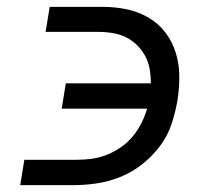

<svg xmlns="http://www.w3.org/2000/svg" viewBox="-20 -540 640 560"><path d="M39 0 51 -74H205Q226 -74 248 -77Q270 -80 291.5 -88.5Q313 -97 332.5 -110.5Q352 -124 367 -142Q382 -160 392.5 -181Q403 -202 409 -223H160L172 -297H420Q420 -318 416.5 -338.5Q413 -359 403.5 -376.5Q394 -394 380 -408Q366 -422 348 -431Q330 -440 309 -443.5Q288 -447 267 -447H113L125 -520H279Q315 -520 349 -513Q383 -506 412.5 -489Q442 -472 462.5 -445Q483 -418 493 -385Q503 -352 503 -316Q503 -280 497 -244Q491 -210 479.5 -176Q468 -142 445.5 -112.5Q423 -83 393.5 -60Q364 -37 330 -23.5Q296 -10 261.5 -5Q227 0 193 0Z"/></svg>

Font: Iosevka Plex Etoile
Style: Italic
Weight: 400
Italic angle: -9°
Designer: Belleve Invis
Foundry: Belleve Invis
Version: Version 25.1.1; ttfautohint (v1.8.4)